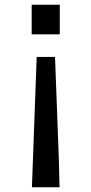

<svg xmlns="http://www.w3.org/2000/svg" viewBox="-20 -577 383 806"><path d="M113 -557V-433H231V-557ZM114 209H230L227 91L211 -338H134Z"/></svg>

Font: Spoqa Han Sans Neo Medium
Style: Regular
Weight: 500
Designer: [Spoqa Han Sans Neo] Dong-huui Kim  Younghwa Kang  Yujin Lee  [Noto Sans] Ryoko NISHIZUKA  (kana & ideographs); Paul D. 
Foundry: Spoqa (http://www.spoqa-han-sans.com)
Version: Version 1.000